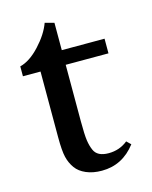

<svg xmlns="http://www.w3.org/2000/svg" viewBox="-93 -630 558 705"><g transform="rotate(-15 186.0 -277.5)"><path d="M207.5 12.2Q173.8 12.2 148.2 1.2Q122.6 -9.8 109.4 -28.3Q95.2 -47.9 89.4 -72.3Q83.5 -96.7 83.5 -147.5V-397.9H16.6V-435.5Q54.2 -444.8 92 -485.6Q129.9 -526.4 144.5 -566.9L179.2 -557.6V-453.6H341.8V-397.9H179.2V-182.6Q179.2 -131.8 182.4 -110.1Q185.5 -88.4 192.9 -71.8Q205.1 -43.5 248 -43.5Q289.6 -43.5 320.8 -68.8L336.4 -53.7Q286.1 12.2 207.5 12.2Z"/></g></svg>

Font: Elstob 6pt Medium
Style: Regular
Weight: 500
Designer: Peter S. Baker
Version: Version 1.015